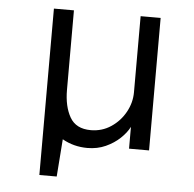

<svg xmlns="http://www.w3.org/2000/svg" viewBox="-49 -569 757 750"><g transform="rotate(5 329.5 -194.0)"><path d="M200.5 133H132.5V-519.5H211V-208Q211 -143 235 -101Q259 -59 317 -59Q361 -59 396.2 -82.5Q431.5 -106 452 -143.2Q472.5 -180.5 472.5 -221V-519.5H551V0H472.5V-85.5Q460.5 -62 437.2 -40Q414 -18 381.5 -3.2Q349 11.5 310 11.5Q256 11.5 211.5 -14Z"/></g></svg>

Font: Acari Sans
Style: Regular
Weight: 400
Designer: Alfredo Marco Pradil and Stefan Peev (font) & Cristiano Sobral (main changes)
Foundry: Alfredo Marco Pradil and Stefan Peev (font) & Cristiano Sobral (main changes)
Version: Version 1.063; ttfautohint (v1.8.3)